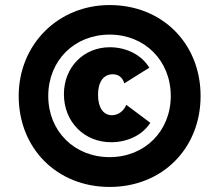

<svg xmlns="http://www.w3.org/2000/svg" viewBox="-20 -730 836 760"><path d="M420 -167C484 -167 544 -195 575 -244L480 -315C469 -289 447 -274 423 -274C389 -274 368 -304 368 -355C368 -406 390 -436 426 -436C449 -436 465 -424 472 -400L571 -462C542 -511 482 -543 415 -543C311 -543 233 -464 233 -357C233 -248 313 -167 420 -167ZM414 10C622 10 774 -142 774 -350C774 -558 622 -710 414 -710C210 -710 54 -554 54 -350C54 -142 206 10 414 10ZM414 -108C274 -108 171 -211 171 -350C171 -490 274 -593 414 -593C553 -593 656 -490 656 -350C656 -211 553 -108 414 -108Z"/></svg>

Font: Fixel Display Black
Style: Italic
Weight: 900
Italic angle: -10°
Designer: AlfaBravo + MacPaw
Foundry: Kyrylo Tkachov, Marchela Mozhyna, Serhii Makarenko, Maria Weinstein, Zakhar Kryvoshyya
Version: Version 1.210;Glyphs 3.2 (3217)